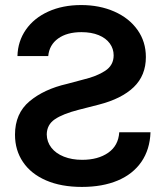

<svg xmlns="http://www.w3.org/2000/svg" viewBox="-20 -737 662 768"><path d="M304.7 -716.8Q378.4 -716.8 437.5 -690.7Q496.6 -664.6 530 -617.4Q563.5 -570.3 563.5 -508.8Q563.5 -435.1 514.9 -388.4Q466.3 -341.8 375 -318.4L294.9 -297.9Q231.4 -281.7 199.5 -260Q167.5 -238.3 167 -199.2Q167.5 -169.4 185.5 -146.2Q203.6 -123 235.6 -110.4Q267.6 -97.7 308.6 -97.7Q372.1 -97.7 412.8 -126Q453.6 -154.3 457 -208H582Q579.6 -139.2 545.7 -89.8Q511.7 -40.5 450.9 -14.9Q390.1 10.7 307.6 10.7Q224.6 10.7 164.3 -15.4Q104 -41.5 72 -88.9Q40 -136.2 40 -198.2Q40 -283.2 98.1 -331.8Q156.2 -380.4 248 -401.4L313.5 -418.9Q367.2 -431.6 400.9 -453.9Q434.6 -476.1 434.6 -515.6Q434.6 -542 419.2 -563.2Q403.8 -584.5 374.8 -596.4Q345.7 -608.4 305.7 -608.4Q248 -608.4 212.6 -583Q177.2 -557.6 172.9 -512.7H49.8Q51.3 -571.8 83.5 -618.2Q115.7 -664.6 173.1 -690.7Q230.5 -716.8 304.7 -716.8Z"/></svg>

Font: Pretendard SemiBold
Style: Regular
Weight: 600
Designer: Base glyphs from Inter by Rasmus Andersson; Hangeul glyphs from Noto Sans CJK(Source Han Sans) by Jang Soo-young and Kan
Foundry: Kil Hyung-jin
Version: Version 1.309